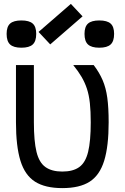

<svg xmlns="http://www.w3.org/2000/svg" viewBox="-20 -952 640 986"><path d="M300 14Q212 14 160 -19Q108 -52 85 -126.5Q62 -201 62 -324V-618H154V-324Q154 -227 167.5 -172Q181 -117 213.5 -94Q246 -71 300 -71Q355 -71 387 -94Q419 -117 432.5 -172Q446 -227 446 -324Q446 -381 441.5 -422.5Q437 -464 426.5 -496Q416 -528 399 -557Q382 -586 356 -618H461Q490 -580 507 -540.5Q524 -501 531 -450Q538 -399 538 -324Q538 -201 515 -126.5Q492 -52 440.5 -19Q389 14 300 14ZM490 -707Q450 -707 432 -723.5Q414 -740 414 -778Q414 -815 432 -831Q450 -847 490 -847Q530 -847 548 -831Q566 -815 566 -778Q566 -740 548 -723.5Q530 -707 490 -707ZM90 -707Q50 -707 32 -723.5Q14 -740 14 -778Q14 -815 32 -831Q50 -847 90 -847Q130 -847 148 -831Q166 -815 166 -778Q166 -740 148 -723.5Q130 -707 90 -707ZM238 -724 178 -788 344 -932 404 -868Z"/></svg>

Font: Victor Mono SemiBold
Style: Regular
Weight: 600
Monospace: yes
Designer: Rune Bjørnerås
Version: Version 1.561;gftools[0.9.30]